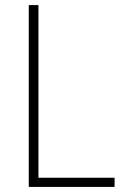

<svg xmlns="http://www.w3.org/2000/svg" viewBox="-20 -734 490 754"><path d="M93 0V-714H131V-36H430V0Z"/></svg>

Font: Noto Sans Khmer UI SemiCondensed ExtraLight
Style: Regular
Weight: 200
Width: 4
Designer: Danh Hong and the Monotype Design Team
Foundry: Monotype Imaging Inc.
Version: Version 2.002; ttfautohint (v1.8.4.7-5d5b)